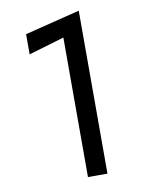

<svg xmlns="http://www.w3.org/2000/svg" viewBox="-81 -767 613 824"><g transform="rotate(-10 225.0 -355.0)"><path d="M80 -650 320 -710V0H235V-608L80 -562Z"/></g></svg>

Font: Venryn Sans
Style: Regular
Weight: 400
Designer: Owen Earl, indestructible type* (font) & Cristiano Sobral (main changes)
Version: Version 3.600; ttfautohint (v1.8.3)